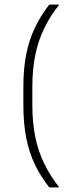

<svg xmlns="http://www.w3.org/2000/svg" viewBox="-20 -695 316 834"><path d="M120.5 -317V-239Q120.5 -163 133.2 -100.5Q146 -38 172 15.5Q198 69 237.5 119H194Q156 71 131 18.5Q106 -34 93.8 -96.8Q81.5 -159.5 81.5 -237V-319Q81.5 -397 94 -459.5Q106.5 -522 131.5 -574.5Q156.5 -627 194 -675H237.5Q198 -625.5 172 -571.8Q146 -518 133.2 -456Q120.5 -394 120.5 -317Z"/></svg>

Font: Anek Malayalam Medium ExtraLight
Style: Regular
Weight: 250
Version: Version 1.003